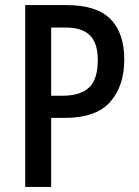

<svg xmlns="http://www.w3.org/2000/svg" viewBox="-20 -734 545 754"><path d="M242 -714Q359 -714 413.5 -659.5Q468 -605 468 -500Q468 -396 412.5 -333.5Q357 -271 234 -271H181V0H79V-714ZM236 -626H181V-358H224Q296 -358 330 -390.5Q364 -423 364 -498Q364 -565 333 -595.5Q302 -626 236 -626Z"/></svg>

Font: Noto Sans Gurmukhi Condensed Medium
Style: Regular
Weight: 500
Width: 3
Designer: Jelle Bosma - Monotype Design Team
Foundry: Monotype Imaging Inc.
Version: Version 2.004; ttfautohint (v1.8.4.7-5d5b)